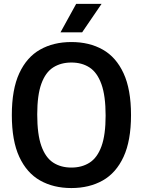

<svg xmlns="http://www.w3.org/2000/svg" viewBox="-20 -968 742 998"><path d="M351 9.5Q258 9.5 188.5 -29.8Q119 -69 80.2 -152.8Q41.5 -236.5 41.5 -370Q41.5 -503.5 80.2 -587.2Q119 -671 188.5 -710.2Q258 -749.5 351 -749.5Q444.5 -749.5 514 -710.2Q583.5 -671 622.2 -587.2Q661 -503.5 661 -370Q661 -236.5 622.2 -152.8Q583.5 -69 513.8 -29.8Q444 9.5 351 9.5ZM351 -97Q406 -97 446 -122.8Q486 -148.5 507.5 -207.8Q529 -267 529 -367Q529 -470 507.2 -530.5Q485.5 -591 445.8 -617Q406 -643 351 -643Q296.5 -643 256.5 -617.5Q216.5 -592 195 -532.8Q173.5 -473.5 173.5 -373Q173.5 -269.5 195 -209.2Q216.5 -149 256.2 -123Q296 -97 351 -97ZM294.5 -800 376 -948H508L407 -800Z"/></svg>

Font: Encode Sans SC SemiCondensed SemiBold
Style: Regular
Weight: 600
Width: 4
Designer: Multiple Designers
Foundry: Impallari Type
Version: Version 3.002